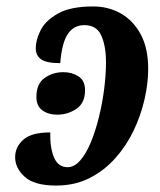

<svg xmlns="http://www.w3.org/2000/svg" viewBox="-20 -566 498 596"><path d="M154 10Q87 10 57 -17Q27 -44 27 -78Q27 -110 52.5 -132.5Q78 -155 136 -155Q135 -106 148 -76.5Q161 -47 190 -47Q211 -47 229.5 -68.5Q248 -90 262.5 -125.5Q277 -161 287.5 -204Q298 -247 303.5 -291Q309 -335 309 -373Q309 -423 294.5 -455.5Q280 -488 242 -488Q209 -488 190.5 -460.5Q172 -433 167 -370Q124 -370 107.5 -382Q91 -394 91 -416Q91 -442 106 -472Q121 -502 160 -524Q199 -546 269 -546Q316 -546 354.5 -524.5Q393 -503 416.5 -460Q440 -417 440 -352Q440 -307 428.5 -257Q417 -207 394.5 -160Q372 -113 337.5 -74.5Q303 -36 257.5 -13Q212 10 154 10ZM158 -210Q130 -210 111.5 -223.5Q93 -237 93 -265Q93 -306 118.5 -324Q144 -342 177 -342Q203 -342 223.5 -329Q244 -316 244 -286Q244 -246 217 -228Q190 -210 158 -210Z"/></svg>

Font: Noto Serif ExtraCondensed
Style: Bold Italic
Weight: 700
Width: 2
Italic angle: -12°
Designer: Monotype Design Team
Foundry: Monotype Imaging Inc.
Version: Version 2.013; ttfautohint (v1.8.4.7-5d5b)